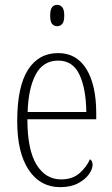

<svg xmlns="http://www.w3.org/2000/svg" viewBox="-20 -762 463 792"><path d="M228 10Q146 10 98.5 -61Q51 -132 51 -262Q51 -404 95 -473.5Q139 -543 220 -543Q296 -543 336.5 -477Q377 -411 377 -294V-270H93Q93 -144 130.5 -83Q168 -22 232 -22Q279 -22 308 -47.5Q337 -73 351 -105Q362 -99 362 -82Q362 -65 347 -43.5Q332 -22 302 -6Q272 10 228 10ZM336 -300Q335 -395 308 -453.5Q281 -512 220 -512Q158 -512 127.5 -455Q97 -398 94 -300ZM216 -654Q203 -654 195 -663Q187 -672 187 -698Q187 -723 195 -732.5Q203 -742 216 -742Q228 -742 236.5 -732.5Q245 -723 245 -698Q245 -672 236.5 -663Q228 -654 216 -654Z"/></svg>

Font: Noto Serif Sinhala Condensed ExtraLight
Style: Regular
Weight: 200
Width: 3
Designer: Jelle Bosma - Monotype Design Team
Foundry: Monotype Imaging Inc.
Version: Version 2.007; ttfautohint (v1.8.4.7-5d5b)